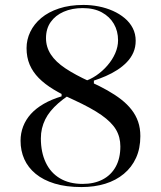

<svg xmlns="http://www.w3.org/2000/svg" viewBox="-20 -743 652 778"><path d="M310.3 15Q248 15 201.7 0.9Q155.4 -13.2 124.5 -38.7Q93.6 -64.2 78.4 -98.2Q63.3 -132.3 63.3 -172.6Q63.3 -203.3 73.9 -230.8Q84.5 -258.3 105.1 -281.2Q125.8 -304 157 -322.1Q188.3 -340.2 229.5 -352.6V-370.6L255.9 -355.1Q233.8 -340.1 216.3 -324.7Q198.8 -309.3 185.5 -293.2Q172.2 -277.1 163.4 -259.3Q154.7 -241.6 150.1 -222.5Q145.6 -203.4 145.6 -182.2Q145.6 -126.2 165.3 -84.6Q184.9 -43 222.8 -20.4Q260.7 2.2 314.6 2.2Q361.6 2.2 395.8 -15.6Q430.1 -33.4 448.9 -67.4Q467.7 -101.4 467.7 -149.6Q467.7 -187.8 449.9 -217.9Q432.1 -247.9 391 -276.8Q349.8 -305.6 278.1 -338.6Q232.4 -359.1 197 -380.6Q161.6 -402 137.2 -426.7Q112.8 -451.5 100.2 -481.1Q87.6 -510.8 87.6 -548Q87.6 -582.4 102.7 -613.9Q117.8 -645.4 146.9 -669.9Q176.1 -694.5 219.2 -708.7Q262.2 -723 318.1 -723Q349.4 -723 379.9 -717Q410.4 -711 437.4 -699Q464.4 -687 485.3 -669.4Q506.2 -651.9 518 -628.9Q529.8 -605.9 529.8 -577.9Q529.8 -551.8 520.3 -530.1Q510.8 -508.5 493.8 -491Q476.9 -473.5 455.1 -459.5Q433.3 -445.5 409 -434.9Q384.7 -424.3 360.4 -416.4V-398.7L317.3 -412.2Q344.6 -419.9 369.8 -437Q394.9 -454.1 415.1 -477.4Q435.4 -500.7 446.9 -527.1Q458.4 -553.6 458.4 -579.6Q458.4 -617 441.5 -646.2Q424.7 -675.3 392.8 -692.8Q361 -710.2 315.1 -710.2Q271.9 -710.2 238.2 -695.5Q204.5 -680.8 185.5 -653.8Q166.4 -626.8 166.4 -588.4Q166.4 -552.6 185.9 -522.5Q205.3 -492.5 244.9 -466.1Q284.4 -439.8 344.1 -412.5Q382.9 -395 414.8 -377Q446.6 -359.1 471.3 -339.8Q496 -320.5 513.2 -298.3Q530.5 -276.2 539.6 -249.9Q548.7 -223.6 548.7 -191.3Q548.7 -141.4 531.2 -103.2Q513.8 -65 481.8 -38.5Q449.9 -11.9 406.2 1.6Q362.6 15 310.3 15Z"/></svg>

Font: Kalnia Thin
Style: Regular
Weight: 100
Version: Version 1.105